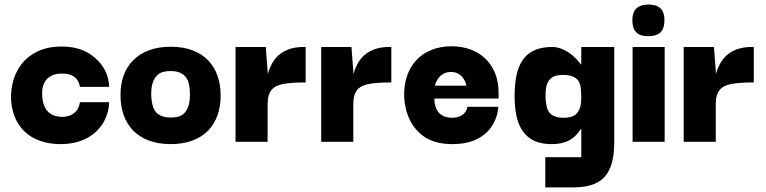

<svg xmlns="http://www.w3.org/2000/svg" viewBox="-20 -619 3343 838"><path d="M245 10C338 10 401 -31 433 -87C448 -115 456 -144 456 -173H329C322 -128 289 -109 253 -109C190 -109 164 -149 164 -212C164 -263 191 -298 251 -298C296 -298 322 -279 329 -240H456C456 -295 425 -353 363 -389C332 -407 293 -416 246 -416C122 -416 32 -336 28 -200C28 -68 112 10 245 10Z M725 10C869 10 943 -76 943 -202C943 -330 868 -415 725 -415C582 -415 504 -328 506 -202C506 -81 577 10 725 10ZM725 -106C676 -106 653 -128 646 -160C642 -175 640 -191 640 -207C640 -240 645 -273 670 -294C682 -304 700 -309 725 -309C774 -309 796 -286 804 -255C807 -240 809 -224 809 -207C809 -175 804 -141 780 -121C768 -111 750 -106 725 -106Z M1148 0V-165C1148 -222 1172 -245 1219 -253C1242 -257 1271 -259 1304 -259H1314V-414H1305C1236 -414 1195 -386 1172 -350C1161 -331 1153 -313 1149 -296L1140 -414H1008V0Z M1522 0V-165C1522 -222 1546 -245 1593 -253C1616 -257 1645 -259 1678 -259H1688V-414H1679C1610 -414 1569 -386 1546 -350C1535 -331 1527 -313 1523 -296L1514 -414H1382V0Z M1956 10C2100 10 2150 -81 2155 -153H2020C2016 -125 1992 -105 1953 -105C1908 -105 1876 -130 1876 -189H2156V-215C2156 -340 2071 -417 1951 -417C1822 -417 1740 -330 1744 -197C1747 -128 1774 -60 1835 -20C1866 0 1906 10 1956 10ZM1878 -245C1878 -245 1891 -305 1948 -305C2006 -305 2016 -245 2016 -245Z M2479 199C2604 199 2661 148 2661 0V-414H2517V-338H2515C2515 -338 2463 -414 2390 -414C2267 -414 2226 -336 2226 -199C2226 -114 2244 -50 2292 -16C2316 2 2349 10 2390 10C2438 10 2469 -6 2488 -23C2504 -38 2515 -56 2515 -56H2517V67H2360V199ZM2439 -105C2392 -105 2372 -125 2366 -154C2363 -168 2361 -183 2361 -199C2361 -231 2364 -262 2387 -279C2398 -288 2416 -292 2439 -292C2487 -292 2507 -273 2513 -245C2516 -230 2517 -215 2517 -199C2517 -167 2514 -137 2492 -119C2481 -110 2463 -105 2439 -105Z M2811 -461C2866 -462 2880 -491 2880 -531C2880 -568 2866 -599 2811 -599C2755 -599 2740 -568 2740 -531C2740 -492 2754 -460 2811 -461ZM2881 0V-414H2741V0Z M3104 0V-165C3104 -222 3128 -245 3175 -253C3198 -257 3227 -259 3260 -259H3270V-414H3261C3192 -414 3151 -386 3128 -350C3117 -331 3109 -313 3105 -296L3096 -414H2964V0Z"/></svg>

Font: OSH Darker Grotesque Black
Style: Regular
Weight: 900
Designer: Gabriel Lam
Foundry: TypeRant
Version: Version 1.000;Glyphs 3.1.1 (3148)